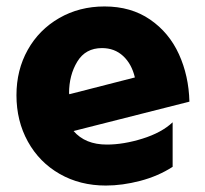

<svg xmlns="http://www.w3.org/2000/svg" viewBox="-20 -559 636 595"><path d="M311 -111Q244 -111 208 -153L567 -244Q565 -324 534.5 -391Q504 -458 445 -498.5Q386 -539 304 -539Q226 -539 163.5 -503Q101 -467 66 -404.5Q31 -342 31 -264Q31 -184 66.5 -120Q102 -56 165 -20Q228 16 308 16Q359 16 414.5 1.5Q470 -13 515 -42V-180Q481 -148 422 -129.5Q363 -111 311 -111ZM296 -410Q335 -410 361.5 -385.5Q388 -361 398 -319L195 -267L194 -270Q194 -326 219.5 -368Q245 -410 296 -410Z"/></svg>

Font: Geom ExtraBold
Style: Bold
Weight: 800
Version: Version 1.102